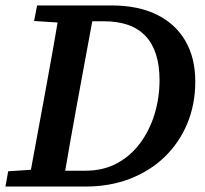

<svg xmlns="http://www.w3.org/2000/svg" viewBox="-20 -684 751 704"><path d="M0 0 10 -56 131 -64H146L140 0ZM82 0 148 -358Q162 -434 175.5 -510.5Q189 -587 202 -664H329L263 -306Q249 -230 235.5 -153Q222 -76 209 0ZM105 -607 116 -664H251L245 -599H230ZM155 0 160 -58H292Q359 -58 409.5 -85.5Q460 -113 494.5 -160Q529 -207 547 -266.5Q565 -326 565 -390Q565 -497 514 -551.5Q463 -606 361 -606H265L270 -664H389Q486 -664 554.5 -630.5Q623 -597 659.5 -534.5Q696 -472 696 -385Q696 -301 666.5 -230.5Q637 -160 583.5 -108.5Q530 -57 456.5 -28.5Q383 0 293 0Z"/></svg>

Font: Source Serif 4 SemiBold
Style: Italic
Weight: 600
Italic angle: -12°
Designer: Frank Grießhammer
Foundry: Adobe Systems Incorporated
Version: Version 4.004;hotconv 1.0.116;makeotfexe 2.5.65601